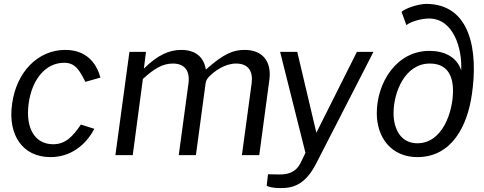

<svg xmlns="http://www.w3.org/2000/svg" viewBox="-20 -796 2483 985"><path d="M315 -540C174 -540 64 -426 42 -263C19 -101 98 10 239 10C341 10 419 -50 464 -135L395 -157C354 -97 317 -56 253 -56C158 -56 110 -139 127 -265C144 -389 214 -474 309 -474C366 -474 387 -437 418 -376L495 -398C474 -477 419 -540 315 -540Z M661 0 713 -391C770 -443 813 -470 867 -470C928 -470 955 -432 947 -369L897 0H985L1035 -370C1037 -382 1041 -389 1050 -400C1080 -432 1134 -470 1191 -470C1253 -470 1279 -432 1271 -369L1221 0H1310L1362 -387C1374 -480 1328 -540 1235 -540C1178 -540 1129 -522 1036 -439C1027 -499 987 -540 910 -540C847 -540 788 -513 718 -444L729 -530H644L572 0Z M1423 169C1494 169 1551 142 1602 43L1896 -530H1811L1603 -115L1505 -530H1417L1547 -12L1522 40C1507 68 1483 101 1409 99L1355 98L1348 157C1348 157 1364 169 1423 169Z M2121 10C2298 10 2378 -150 2401 -313C2433 -530 2397 -776 2166 -776C2129 -776 2059 -754 2040 -735L2065 -667C2085 -685 2142 -701 2181 -701C2307 -701 2352 -546 2346 -435C2323 -507 2255 -535 2183 -535C2013 -535 1913 -371 1913 -215C1913 -89 1989 10 2121 10ZM2121 -61C2033 -61 1999 -139 1999 -215C1999 -324 2058 -470 2185 -470C2273 -470 2304 -410 2304 -330C2304 -223 2251 -61 2121 -61Z"/></svg>

Font: Cheyenne Sans
Style: Italic
Weight: 400
Italic angle: -8.13011°
Designer: The Public Sans project authors (U.S. Web Design System), Libre Franklin designed by Pablo Impallari and Rodrigo Fuenzal
Foundry: The Cheyenne Sans Project Authors
Version: Version 2.007